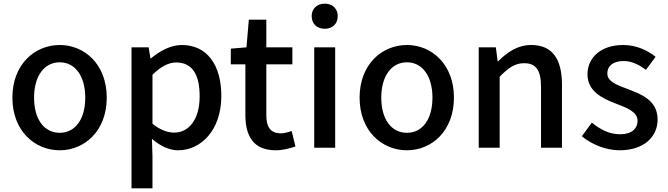

<svg xmlns="http://www.w3.org/2000/svg" viewBox="-20 -811 3665 1054"><path d="M308 14C444 14 566 -92 566 -275C566 -458 444 -564 308 -564C171 -564 48 -458 48 -275C48 -92 171 14 308 14ZM308 -82C221 -82 167 -158 167 -275C167 -391 221 -469 308 -469C394 -469 448 -391 448 -275C448 -158 394 -82 308 -82Z M702 223H817V45L814 -49C860 -9 910 14 958 14C1082 14 1195 -95 1195 -284C1195 -454 1117 -564 978 -564C916 -564 856 -530 808 -490H806L796 -551H702ZM936 -83C903 -83 860 -96 817 -132V-401C863 -445 904 -468 947 -468C1039 -468 1076 -397 1076 -282C1076 -154 1016 -83 936 -83Z M1494 14C1534 14 1572 3 1602 -7L1581 -92C1565 -86 1541 -79 1523 -79C1465 -79 1442 -113 1442 -179V-458H1585V-551H1442V-703H1346L1333 -551L1247 -544V-458H1327V-180C1327 -64 1371 14 1494 14Z M1705 0H1820V-551H1705ZM1763 -653C1805 -653 1834 -680 1834 -723C1834 -763 1805 -791 1763 -791C1720 -791 1691 -763 1691 -723C1691 -680 1720 -653 1763 -653Z M2214 14C2350 14 2472 -92 2472 -275C2472 -458 2350 -564 2214 -564C2077 -564 1954 -458 1954 -275C1954 -92 2077 14 2214 14ZM2214 -82C2127 -82 2073 -158 2073 -275C2073 -391 2127 -469 2214 -469C2300 -469 2354 -391 2354 -275C2354 -158 2300 -82 2214 -82Z M2608 0H2723V-390C2772 -439 2806 -464 2857 -464C2922 -464 2950 -427 2950 -332V0H3065V-346C3065 -486 3013 -564 2896 -564C2821 -564 2764 -524 2714 -474H2712L2702 -551H2608Z M3381 14C3517 14 3590 -62 3590 -155C3590 -258 3505 -292 3429 -321C3368 -344 3314 -362 3314 -408C3314 -446 3342 -476 3404 -476C3448 -476 3487 -456 3526 -428L3579 -499C3536 -534 3474 -564 3401 -564C3279 -564 3205 -495 3205 -403C3205 -310 3286 -271 3359 -243C3419 -220 3480 -198 3480 -148C3480 -106 3449 -74 3384 -74C3325 -74 3277 -99 3229 -138L3174 -63C3227 -19 3305 14 3381 14Z"/></svg>

Font: ChiuKong Gothic CL Medium
Style: Regular
Weight: 500
Designer: Ryoko NISHIZUKA 西塚涼子 (kana, bopomofo & ideographs); Paul D. Hunt (Latin, Greek & Cyrillic); Sandoll Communications 산돌커뮤니
Foundry: Adobe
Version: Version 1.300